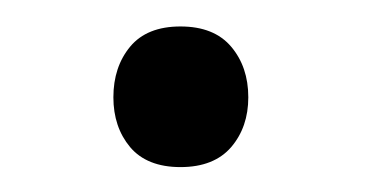

<svg xmlns="http://www.w3.org/2000/svg" viewBox="-20 -431 283 148"><path d="M67.4 -356C67.4 -340.7 71.7 -327.9 80.3 -317.6C88.9 -307.4 101.9 -302.2 119.1 -302.2C136.4 -302.2 149.4 -307.4 158.2 -317.6C167 -327.9 171.4 -340.7 171.4 -356C171.4 -371.6 167 -384.6 158.2 -395C149.4 -405.4 136.4 -410.6 119.1 -410.6C101.9 -410.6 88.9 -405.4 80.3 -395C71.7 -384.6 67.4 -371.6 67.4 -356Z"/></svg>

Font: Roboto Condensed
Style: Regular
Weight: 400
Designer: Google
Version: Version 2.134; 2016